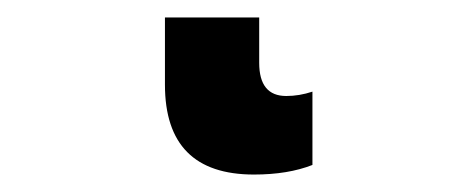

<svg xmlns="http://www.w3.org/2000/svg" viewBox="-20 35 540 220"><path d="M271 235Q310 235 338 224V140Q323 145 308 145Q277 145 277 107V55H169V132Q169 235 271 235Z"/></svg>

Font: Noto Sans Mono Condensed Extra
Style: Regular
Weight: 800
Width: 3
Designer: Monotype Design Team
Foundry: Monotype Imaging Inc.
Version: Version 1.900